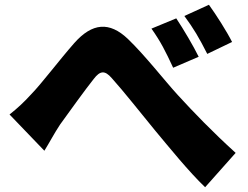

<svg xmlns="http://www.w3.org/2000/svg" viewBox="-20 -774 1040 805"><path d="M20 -294 166 -142C185 -172 208 -216 232 -252C271 -306 337 -398 373 -443C399 -477 419 -481 449 -446C497 -393 571 -299 631 -226C692 -153 771 -55 840 11L968 -133C870 -222 792 -303 726 -375C670 -436 589 -541 516 -611C439 -684 367 -679 291 -593C227 -520 154 -423 111 -379C79 -344 53 -320 20 -294ZM719 -697 615 -654C654 -599 674 -559 706 -490L813 -536C791 -581 749 -652 719 -697ZM856 -754 753 -707C792 -654 814 -617 849 -548L953 -598C931 -642 887 -711 856 -754Z"/></svg>

Font: Noto Sans TC Black
Style: Regular
Weight: 900
Designer: Ryoko NISHIZUKA 西塚涼子 (kana, bopomofo & ideographs); Paul D. Hunt (Latin, Greek & Cyrillic); Sandoll Communications 산돌커뮤니
Foundry: Adobe
Version: Version 2.004;hotconv 1.0.118;makeotfexe 2.5.65603